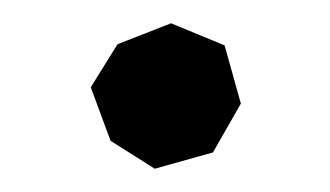

<svg xmlns="http://www.w3.org/2000/svg" viewBox="-20 -388 284 165"><path d="M81 -350 127 -368 173 -349 187 -299 163 -257 113 -243 75 -267 58 -313Z"/></svg>

Font: Alike Angular
Style: Regular
Weight: 400
Version: Version 1.210